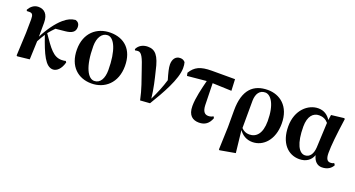

<svg xmlns="http://www.w3.org/2000/svg" viewBox="-48 -1197 3790 2050"><g transform="rotate(20 1847.0 -172.0)"><path d="M598 -116C589 -113 574 -110 552 -110C458 -110 408 -185 310 -327C333 -355 355 -379 377 -401L486 -412C555 -419 595 -442 595 -497C595 -538 573 -556 547 -563C500 -557 465 -544 415 -501C353 -448 287 -355 240 -261C241 -308 241 -406 241 -420C241 -519 193 -559 128 -559C77 -559 42 -526 20 -488L25 -474C29 -475 49 -475 53 -475C86 -475 99 -462 99 -406L97 -253L85 9L94 15L231 0C232 -15 237 -149 239 -209C258 -245 273 -271 293 -301C361 -103 414 17 499 17C540 17 586 -20 608 -102Z M935 17C1086 17 1211 -87 1211 -280C1211 -467 1102 -563 945 -563C791 -563 668 -461 668 -273C668 -80 786 17 935 17ZM955 -19C885 -19 820 -129 820 -366C820 -462 862 -527 926 -527C1000 -527 1059 -402 1059 -179C1059 -84 1023 -19 955 -19Z M1257 -474C1266 -477 1276 -479 1288 -479C1328 -479 1352 -429 1393 -303C1426 -206 1464 -109 1488 9L1598 1C1690 -151 1802 -344 1802 -472C1802 -500 1800 -516 1794 -538C1777 -556 1762 -563 1737 -563C1684 -563 1656 -520 1656 -462C1656 -426 1669 -371 1692 -295C1668 -213 1636 -137 1594 -50C1582 -160 1558 -259 1536 -347C1501 -509 1455 -559 1371 -559C1318 -559 1270 -535 1248 -486Z M2153 -429 2369 -421 2363 -551H2101C1969 -551 1910 -520 1862 -442L1869 -408L2086 -429C2063 -336 2033 -219 2033 -127C2033 -20 2087 17 2158 17C2225 17 2269 -15 2294 -83L2283 -100C2267 -90 2249 -84 2228 -84C2187 -84 2162 -111 2159 -181Z M2617 -400C2619 -479 2653 -528 2716 -528C2779 -528 2844 -441 2844 -249C2844 -105 2784 -48 2706 -48C2671 -48 2641 -61 2616 -88C2617 -129 2617 -396 2617 -400ZM2467 -45 2458 213 2466 219 2641 188 2613 -64C2647 -15 2698 17 2765 17C2888 17 2994 -91 2994 -274C2994 -475 2868 -563 2734 -563C2572 -563 2467 -471 2467 -235Z M3432 -164C3427 -86 3393 -42 3340 -42C3273 -42 3221 -134 3221 -325C3221 -445 3274 -496 3341 -496C3384 -496 3418 -480 3445 -448ZM3665 -71C3654 -65 3642 -61 3623 -61C3592 -61 3570 -82 3570 -152C3570 -238 3583 -360 3610 -552L3601 -559L3457 -542L3448 -482C3416 -531 3373 -563 3307 -563C3193 -563 3069 -461 3069 -273C3069 -85 3169 17 3297 17C3374 17 3427 -21 3449 -83C3464 -19 3502 17 3554 17C3622 17 3661 -17 3678 -52Z"/></g></svg>

Font: Noto Serif CJK JP Black
Style: Regular
Weight: 900
Designer: Ryoko NISHIZUKA 西塚涼子 (kana & ideographs); Frank Grießhammer (Latin, Greek & Cyrillic); Wenlong ZHANG 张文龙 (bopomofo); San
Foundry: Adobe Systems Incorporated
Version: Version 1.001;PS 1.001;hotconv 16.6.54;makeotf.lib2.5.65590